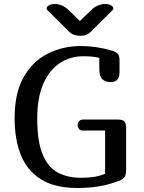

<svg xmlns="http://www.w3.org/2000/svg" viewBox="-20 -939 720 959"><path d="M534 -529Q506 -529 491 -543.5Q476 -558 476 -594V-650Q455 -655 436 -656.5Q417 -658 395 -658Q331 -658 279 -624Q227 -590 196.5 -521Q166 -452 166 -347Q166 -232 193 -167.5Q220 -103 269 -77Q318 -51 385 -51Q410 -51 442 -54.5Q474 -58 505 -71V-287H393Q380 -287 374 -295.5Q368 -304 368 -314Q368 -325 375 -333.5Q382 -342 396 -342H566Q594 -342 602 -331.5Q610 -321 610 -302V-95Q610 -65 601.5 -54Q593 -43 578 -37Q526 -17 475.5 -8.5Q425 0 366 0Q255 0 186 -42.5Q117 -85 85 -163Q53 -241 53 -349Q53 -474 98 -553.5Q143 -633 218.5 -671Q294 -709 383 -709Q421 -709 460 -703.5Q499 -698 536 -687Q559 -680 568 -670.5Q577 -661 577 -638V-579Q577 -529 534 -529ZM379 -834 435 -888Q452 -905 470.5 -912Q489 -919 505 -919Q523 -919 534.5 -912.5Q546 -906 546 -897Q546 -892 542 -888L432 -779Q413 -760 383 -760Q366 -760 352 -764.5Q338 -769 327 -779L217 -888Q213 -892 213 -897Q213 -906 224.5 -912.5Q236 -919 254 -919Q270 -919 288 -912Q306 -905 324 -888Z"/></svg>

Font: Marmelad
Style: Regular
Weight: 400
Designer: Manvel Shmavonyan
Foundry: Cyreal
Version: Version 1.110; ttfautohint (v1.8.4.7-5d5b)